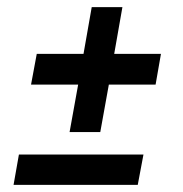

<svg xmlns="http://www.w3.org/2000/svg" viewBox="-20 -552 513 538"><path d="M416 -315H285L261 -182H175L199 -315H67L83 -401H214L237 -532H323L300 -401H431ZM366 -34H18L33 -119H382Z"/></svg>

Font: Cabin
Style: SemiBold Italic
Weight: 600
Designer: Pablo Impallari
Foundry: Pablo Impallari. www.impallari.com Igino Marini. www.ikern.com
Version: Version 1.005